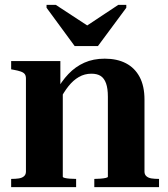

<svg xmlns="http://www.w3.org/2000/svg" viewBox="-20 -772 692 792"><path d="M288 -582H384L501 -740V-752H468L305 -644H375L210 -752H172V-740ZM26 0V-34H27Q44 -34 57.5 -36Q71 -38 79 -45Q87 -52 87 -64V-448Q87 -460 82 -466.5Q77 -473 65.5 -477Q54 -481 37 -484L26 -486V-520H229V-413L239 -408V-43Q239 -40 247 -38Q255 -36 267.5 -35Q280 -34 293 -34H294V0ZM636 0H369V-34H370Q381 -34 394 -35Q407 -36 416 -38Q425 -40 425 -43V-373Q425 -407 417.5 -428Q410 -449 395.5 -458.5Q381 -468 357 -468Q329 -468 305.5 -454.5Q282 -441 262.5 -416.5Q243 -392 225 -357L210 -393Q233 -436 262 -466.5Q291 -497 328 -513.5Q365 -530 412 -530Q463 -530 499.5 -511Q536 -492 556 -454.5Q576 -417 576 -361V-64Q576 -52 584 -45Q592 -38 605 -36Q618 -34 635 -34H636Z"/></svg>

Font: Roboto Serif 144pt SemiBold
Style: Regular
Weight: 600
Version: Version 1.008